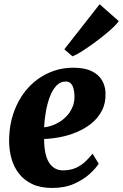

<svg xmlns="http://www.w3.org/2000/svg" viewBox="-20 -896 594 927"><path d="M456.5 -105.5Q443.5 -84.5 413.8 -57Q384 -29.5 338.5 -9Q293 11.5 232 11.5Q175 11.5 135.2 -7.5Q95.5 -26.5 71 -58.5Q46.5 -90.5 35.5 -130.2Q24.5 -170 24 -211.5Q23.5 -289 46.8 -354.2Q70 -419.5 112 -467.5Q154 -515.5 211 -542.2Q268 -569 334 -569Q388 -569 422 -552.8Q456 -536.5 472.2 -508.8Q488.5 -481 489.5 -447Q491 -398.5 472.2 -362.2Q453.5 -326 421.5 -300.2Q389.5 -274.5 350 -258Q310.5 -241.5 269.5 -233.8Q228.5 -226 193 -225Q193 -187.5 198.8 -159.2Q204.5 -131 216.2 -112Q228 -93 245 -83.2Q262 -73.5 283.5 -73.5Q321.5 -73.5 348.5 -86.5Q375.5 -99.5 394.5 -118.2Q413.5 -137 427 -154ZM299 -502.5Q270.5 -502.5 251.2 -481.2Q232 -460 219.8 -426.5Q207.5 -393 201 -354.5Q194.5 -316 193 -281.5Q210 -282.5 230.2 -289.5Q250.5 -296.5 270 -309Q289.5 -321.5 305.8 -340Q322 -358.5 331.2 -382.2Q340.5 -406 339.5 -435Q338 -469 327.8 -485.8Q317.5 -502.5 299 -502.5ZM290.5 -658 461 -875.5 553.5 -794Q547 -783.5 528.2 -765.5Q509.5 -747.5 483 -726Q456.5 -704.5 428 -684Q399.5 -663.5 373.8 -647.2Q348 -631 330 -624Z"/></svg>

Font: Merriweather 24pt Black
Style: Italic
Weight: 900
Italic angle: -7.8°
Designer: Eben Sorkin
Foundry: Eben Sorkin
Version: Version 2.101